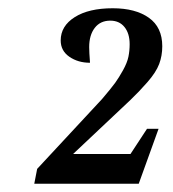

<svg xmlns="http://www.w3.org/2000/svg" viewBox="-20 -730 418 465"><path d="M63 -285 70 -321 227 -490Q250 -517 259 -529.5Q268 -542 278 -560Q288 -578 291 -592.5Q294 -607 294 -623Q294 -649 281.5 -664.5Q269 -680 247 -680Q223 -680 209.5 -662.5Q196 -645 196 -616Q196 -604 198 -578Q169 -578 148 -592.5Q127 -607 127 -632Q127 -667 161 -688.5Q195 -710 253 -710Q308 -710 340.5 -687Q373 -664 373 -618Q373 -595 365.5 -575Q358 -555 337 -531Q316 -507 296 -488L157 -357H296L336 -418H364L316 -285Z"/></svg>

Font: Volkhov
Style: Italic
Weight: 400
Italic angle: -12°
Designer: Cyreal (www.cyreal.org)
Foundry: Cyreal (www.cyreal.org)
Version: Version 1.010